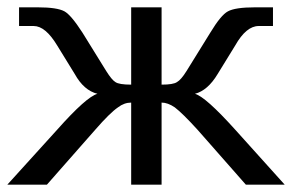

<svg xmlns="http://www.w3.org/2000/svg" viewBox="-71 -504 797 524"><path d="M287 -273V-484H370V-273Q402 -273 412 -280Q423 -286 438 -310L503 -415Q532 -463 551 -473Q571 -484 625 -484H674V-433H635Q601 -433 571 -380L523 -302Q496 -257 461 -248Q490 -240 571 -150L706 0H600L468 -150Q427 -195 406 -211Q387 -224 370 -224V0H287V-224Q268 -224 251 -211Q229 -196 189 -150L57 0H-51L85 -150Q165 -240 195 -248Q158 -257 133 -302L85 -380Q53 -433 21 -433H-19V-484H32Q85 -484 105 -473Q123 -463 154 -415L219 -310Q234 -286 244 -280Q254 -273 287 -273Z"/></svg>

Font: Gamestation Display
Style: Regular
Weight: 400
Designer: Jonas Hecksher
Foundry: Jonas Hecksher, Playtypeª, e-types AS
Version: Version 1.003